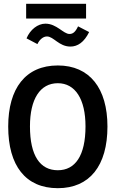

<svg xmlns="http://www.w3.org/2000/svg" viewBox="-20 -974 603 1006"><path d="M117 -877H431V-954H117ZM389 -836C375 -806 362 -796 344 -796C312 -796 277 -850 218 -850C178 -850 138 -819 119 -773L176 -743C188 -768 207 -783 226 -783C261 -783 289 -730 349 -730C387 -730 421 -753 447 -806ZM283 12C450 12 543 -106 543 -311C543 -511 450 -631 283 -631C114 -631 23 -511 23 -311C23 -106 114 12 283 12ZM283 -82C190 -82 137 -158 137 -312C137 -455 190 -538 283 -538C374 -538 428 -455 428 -312C428 -158 374 -82 283 -82Z"/></svg>

Font: Inconsolata SemiExpanded
Style: Bold
Weight: 700
Width: 6
Monospace: yes
Designer: Raph Levien, Cyreal, Brenton Simpson
Foundry: Raph Levien, Cyreal, Google
Version: Version 3.100